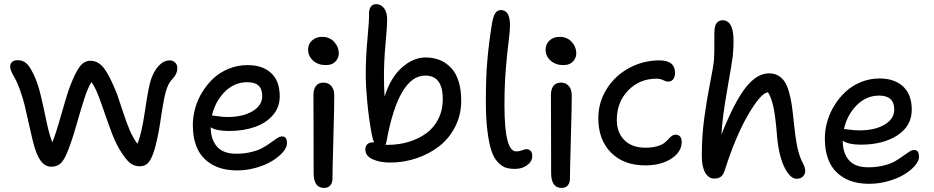

<svg xmlns="http://www.w3.org/2000/svg" viewBox="-20 -837 4534 932"><path d="M229 -27.8Q198.7 -27.8 176.8 -57.6Q154.8 -87.4 138.2 -157.2Q131.8 -182.1 119.9 -236.8Q107.9 -291.5 99.9 -325.2Q91.8 -358.9 76.7 -401.4Q61.5 -443.8 43.9 -472.2Q23.9 -506.8 31.5 -525.9Q39.1 -544.9 66.9 -544.9Q88.9 -544.9 106 -531.2Q123 -517.6 142.1 -478Q163.1 -436.5 177.7 -374.3Q192.4 -312 205.6 -247.8Q218.8 -183.6 233.9 -146Q250 -183.6 277.8 -282.2Q305.7 -380.9 319.8 -418Q345.7 -485.4 367.2 -513.7Q388.7 -542 418 -542Q457.5 -542 485.1 -505.6Q512.7 -469.2 547.9 -380.9Q553.7 -365.2 574 -303Q594.2 -240.7 610.6 -202.9Q627 -165 647 -139.2Q667.5 -187 683.6 -297.9Q699.7 -408.7 711.9 -448.2Q726.1 -491.7 750.5 -517.8Q774.9 -543.9 804.2 -543.9Q819.3 -543.9 830.1 -533.4Q840.8 -522.9 840.8 -506.8Q840.8 -477.1 814 -450.2Q796.4 -431.6 785.6 -394.5Q774.9 -357.4 764.6 -288.1Q754.4 -218.8 751 -202.1Q737.8 -131.3 724.4 -94Q710.9 -56.6 696 -43.2Q681.2 -29.8 658.2 -29.8Q630.4 -29.8 609.9 -46.9Q589.4 -64 560.1 -111.8Q536.1 -151.9 512 -220.2Q487.8 -288.6 466.3 -349.6Q444.8 -410.6 423.8 -439Q405.3 -408.7 387.7 -353Q370.1 -297.4 349.4 -224.9Q328.6 -152.3 309.1 -104Q292 -60.5 274.9 -44.2Q257.8 -27.8 229 -27.8Z M1131.8 -9.8Q1058.6 -9.8 1009.3 -38.6Q960 -67.4 938 -115.7Q916 -164.1 916 -230Q916 -271 927.7 -312.5Q939.5 -354 962.6 -391.4Q985.8 -428.7 1017.3 -457.8Q1048.8 -486.8 1091.6 -503.9Q1134.3 -521 1181.6 -521Q1254.4 -521 1296.1 -482.4Q1337.9 -443.8 1337.9 -369.1Q1337.9 -316.9 1304.9 -278.3Q1272 -239.7 1216.6 -220.5Q1161.1 -201.2 1090.8 -201.2Q1030.3 -201.2 1002.9 -219.2Q1002.9 -161.1 1032.7 -126Q1062.5 -90.8 1127 -90.8Q1167 -90.8 1201.2 -99.4Q1235.4 -107.9 1256.8 -120.4Q1278.3 -132.8 1295.2 -145.3Q1312 -157.7 1325.4 -166.3Q1338.9 -174.8 1348.6 -174.8Q1361.8 -174.8 1367.4 -166.7Q1373 -158.7 1373 -141.1Q1373 -121.1 1352.8 -97.9Q1332.5 -74.7 1300.3 -55.2Q1268.1 -35.6 1222.7 -22.7Q1177.2 -9.8 1131.8 -9.8ZM1179.7 -438Q1118.2 -438 1071.8 -392.1Q1025.4 -346.2 1008.8 -276.9Q1013.2 -276.9 1036.6 -272.9Q1060.1 -269 1084 -269Q1158.7 -269 1205.8 -297.1Q1252.9 -325.2 1252.9 -370.1Q1252.9 -404.3 1235.4 -421.1Q1217.8 -438 1179.7 -438Z M1561.5 -521Q1524.4 -521 1500 -542.7Q1475.6 -564.5 1475.6 -596.2Q1475.6 -623 1494.9 -640.6Q1514.2 -658.2 1543.5 -658.2Q1579.6 -658.2 1602.1 -633.8Q1624.5 -609.4 1624.5 -577.1Q1624.5 -555.7 1608.4 -538.3Q1592.3 -521 1561.5 -521ZM1552.7 75.2Q1502.4 75.2 1502.4 2Q1502.4 -116.2 1502 -226.3Q1501.5 -336.4 1501.5 -376Q1501.5 -403.8 1513.7 -419.9Q1525.9 -436 1550.8 -436Q1573.2 -436 1587.6 -420.2Q1602.1 -404.3 1602.5 -375Q1603 -335.4 1598.4 -170.7Q1593.8 -5.9 1593.8 30.8Q1593.8 50.8 1583.3 63Q1572.8 75.2 1552.7 75.2Z M1873.5 -47.9Q1825.2 -47.9 1789.3 -63.7Q1753.4 -79.6 1753.4 -111.8Q1753.4 -127.9 1763.2 -137Q1772.9 -146 1789.6 -146Q1790.5 -146 1792.7 -145.5Q1794.9 -145 1796.4 -145Q1789.6 -158.7 1784.7 -184.1Q1770.5 -259.8 1762.9 -340.1Q1755.4 -420.4 1755.4 -474.1Q1755.4 -559.6 1763.7 -647.9Q1772 -736.3 1771.5 -770Q1770.5 -790 1779.5 -803.5Q1788.6 -816.9 1805.7 -816.9Q1829.1 -816.9 1844.2 -797.1Q1859.4 -777.3 1859.4 -741.2Q1859.4 -710.4 1851.6 -627.7Q1843.8 -544.9 1843.8 -463.9Q1843.8 -420.9 1846.7 -368.2Q1876.5 -461.4 1931.6 -509.8Q1986.8 -558.1 2045.4 -558.1Q2124 -558.1 2171.4 -505.6Q2218.8 -453.1 2218.8 -347.2Q2218.8 -279.8 2189.7 -222.4Q2160.6 -165 2112.3 -127.4Q2064 -89.8 2002 -68.8Q1939.9 -47.9 1873.5 -47.9ZM1856.4 -151.9Q1855 -140.6 1850.6 -134.8Q1852.5 -134.8 1856 -134.3Q1859.4 -133.8 1861.3 -133.8Q1915.5 -133.8 1963.4 -148.2Q2011.2 -162.6 2048.6 -189.5Q2085.9 -216.3 2107.7 -259.5Q2129.4 -302.7 2129.4 -356Q2129.4 -470.2 2044.4 -470.2Q1915 -470.2 1856.4 -151.9Z M2480.5 -17.1Q2454.6 -17.1 2435.8 -22.9Q2417 -28.8 2397.5 -48.8Q2377.9 -68.8 2366 -103.8Q2354 -138.7 2346.2 -199.7Q2338.4 -260.7 2338.4 -345.2Q2338.4 -461.9 2345.7 -544.9Q2353 -627.9 2367.7 -720.2Q2374 -757.8 2384 -772.9Q2394 -788.1 2411.6 -788.1Q2455.6 -788.1 2455.6 -713.9Q2455.6 -687 2449 -636.2Q2442.4 -585.4 2435.5 -504.9Q2428.7 -424.3 2428.7 -325.2Q2428.7 -102.1 2485.4 -102.1Q2501 -102.1 2514.6 -107.4Q2528.3 -112.8 2533.7 -112.8Q2563.5 -112.8 2563.5 -79.1Q2563.5 -52.7 2538.6 -34.9Q2513.7 -17.1 2480.5 -17.1Z M2714.4 -521Q2677.2 -521 2652.8 -542.7Q2628.4 -564.5 2628.4 -596.2Q2628.4 -623 2647.7 -640.6Q2667 -658.2 2696.3 -658.2Q2732.4 -658.2 2754.9 -633.8Q2777.3 -609.4 2777.3 -577.1Q2777.3 -555.7 2761.2 -538.3Q2745.1 -521 2714.4 -521ZM2705.6 75.2Q2655.3 75.2 2655.3 2Q2655.3 -116.2 2654.8 -226.3Q2654.3 -336.4 2654.3 -376Q2654.3 -403.8 2666.5 -419.9Q2678.7 -436 2703.6 -436Q2726.1 -436 2740.5 -420.2Q2754.9 -404.3 2755.4 -375Q2755.9 -335.4 2751.2 -170.7Q2746.6 -5.9 2746.6 30.8Q2746.6 50.8 2736.1 63Q2725.6 75.2 2705.6 75.2Z M3112.3 -34.2Q3007.3 -34.2 2945.8 -96.4Q2884.3 -158.7 2884.3 -263.2Q2884.3 -340.3 2924.8 -405Q2965.3 -469.7 3033.7 -506.8Q3102.1 -543.9 3181.2 -543.9Q3256.8 -543.9 3256.8 -482.9Q3256.8 -464.4 3248 -452.6Q3239.3 -440.9 3223.1 -440.9Q3212.9 -440.9 3199.2 -448Q3185.5 -455.1 3167 -455.1Q3084.5 -455.1 3029.3 -398.2Q2974.1 -341.3 2974.1 -254.9Q2974.1 -192.9 3011.2 -156.5Q3048.3 -120.1 3112.3 -120.1Q3145 -120.1 3168.5 -126.7Q3191.9 -133.3 3203.6 -142.3Q3215.3 -151.4 3223.6 -160.6Q3231.9 -169.9 3240.2 -176.5Q3248.5 -183.1 3259.3 -183.1Q3273.4 -183.1 3281.2 -174.1Q3289.1 -165 3289.1 -148.9Q3289.1 -99.1 3238.5 -66.7Q3188 -34.2 3112.3 -34.2Z M3446.8 29.8Q3419.9 29.8 3403.3 1.5Q3386.7 -26.9 3386.7 -82Q3386.7 -174.3 3398.4 -262.2Q3410.2 -350.1 3426 -429.4Q3441.9 -508.8 3445.8 -546.9Q3448.2 -579.1 3447.5 -628.9Q3446.8 -678.7 3448.7 -695.8Q3450.2 -714.4 3460.2 -726.6Q3470.2 -738.8 3488.8 -738.8Q3521.5 -737.8 3533.7 -698Q3545.9 -658.2 3537.1 -565.9Q3533.7 -534.7 3510 -400.9Q3486.3 -267.1 3481.9 -184.1Q3545.9 -344.2 3600.1 -412.6Q3654.3 -481 3712.9 -481Q3738.3 -481 3757.1 -470.2Q3775.9 -459.5 3788.1 -441.4Q3800.3 -423.3 3809.3 -392.3Q3818.4 -361.3 3823.2 -328.4Q3828.1 -295.4 3833 -247.1Q3842.3 -156.2 3852.3 -114.3Q3862.3 -72.3 3877.9 -43.9Q3888.7 -23.4 3888.7 -7.8Q3888.7 8.8 3877.2 19.8Q3865.7 30.8 3847.7 30.8Q3824.2 30.8 3803.5 2Q3782.7 -26.9 3769.5 -73.7Q3756.3 -120.6 3752 -175.8Q3744.6 -268.6 3735.1 -314.2Q3725.6 -359.9 3708 -389.2Q3673.3 -385.7 3611.8 -280.3Q3550.3 -174.8 3498 -9.8Q3490.2 13.2 3478.3 21.5Q3466.3 29.8 3446.8 29.8Z M4199.7 55.2Q4126.5 55.2 4077.1 26.4Q4027.8 -2.4 4005.9 -50.8Q3983.9 -99.1 3983.9 -165Q3983.9 -205.6 3995.6 -247.1Q4007.3 -288.6 4030.5 -325.9Q4053.7 -363.3 4085.2 -392.3Q4116.7 -421.4 4159.4 -438.7Q4202.1 -456.1 4249.5 -456.1Q4321.8 -456.1 4363.8 -417.2Q4405.8 -378.4 4405.8 -304.2Q4405.8 -225.6 4336.2 -180.2Q4266.6 -134.8 4158.7 -134.8Q4099.6 -134.8 4070.8 -153.8V-152.8Q4070.8 -94.7 4100.6 -59.8Q4130.4 -24.9 4194.8 -24.9Q4234.9 -24.9 4269 -33.4Q4303.2 -42 4324.7 -54.4Q4346.2 -66.9 4363 -79.3Q4379.9 -91.8 4393.3 -100.3Q4406.7 -108.9 4416.5 -108.9Q4429.7 -108.9 4435.3 -100.8Q4440.9 -92.8 4440.9 -75.2Q4440.9 -55.2 4420.7 -32Q4400.4 -8.8 4368.2 10.5Q4335.9 29.8 4290.8 42.5Q4245.6 55.2 4199.7 55.2ZM4247.6 -373Q4185.5 -373 4139.2 -326.9Q4092.8 -280.8 4076.7 -210.9Q4081.1 -210.9 4104.5 -207.5Q4127.9 -204.1 4151.9 -204.1Q4226.6 -204.1 4273.7 -231.9Q4320.8 -259.8 4320.8 -305.2Q4320.8 -373 4247.6 -373Z"/></svg>

Font: Shantell Sans Bouncy
Style: Regular
Weight: 400
Designer: Stephen Nixon, Anya Danilova, Shantell Martin
Foundry: Arrow Type
Version: Version 1.006;[9816181b4]